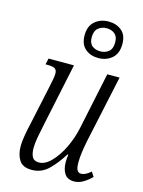

<svg xmlns="http://www.w3.org/2000/svg" viewBox="-120 -856 694 935"><g transform="rotate(15 227.0 -388.0)"><path d="M347 10Q314 10 299 -12.5Q284 -35 284 -72Q284 -87 287 -109H283Q252 -59 217 -25Q182 9 133 9Q88 9 70 -19Q52 -47 52 -89Q52 -112 57.5 -144Q63 -176 70 -205L113 -406Q118 -429 121 -446Q124 -463 124 -474Q124 -491 114 -498Q104 -505 76 -505H66L73 -536H201L134 -218Q127 -186 121 -153Q115 -120 115 -97Q115 -69 124 -52Q133 -35 158 -35Q189 -35 219.5 -66.5Q250 -98 273.5 -146.5Q297 -195 308 -246L369 -536H431L358 -196Q352 -166 348 -138Q344 -110 344 -86Q344 -57 351 -46Q358 -35 370 -35Q392 -35 419 -59L434 -36Q417 -18 394 -4Q371 10 347 10ZM305 -601Q266 -601 239.5 -623.5Q213 -646 213 -691Q213 -738 241 -762Q269 -786 310 -786Q349 -786 375.5 -764Q402 -742 402 -697Q402 -649 374 -625Q346 -601 305 -601ZM307 -635Q331 -635 348.5 -649Q366 -663 366 -696Q366 -725 349.5 -738.5Q333 -752 309 -752Q284 -752 266.5 -737.5Q249 -723 249 -691Q249 -661 265.5 -648Q282 -635 307 -635Z"/></g></svg>

Font: Noto Serif ExtraCondensed Light
Style: Italic
Weight: 300
Width: 2
Italic angle: -12°
Designer: Monotype Design Team
Foundry: Monotype Imaging Inc.
Version: Version 2.014; ttfautohint (v1.8.4.7-5d5b)